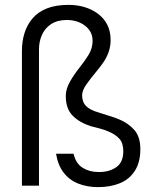

<svg xmlns="http://www.w3.org/2000/svg" viewBox="-20 -762 637 788"><path d="M382 6Q339 6 302.5 -8Q266 -22 242 -52.5Q218 -83 210 -131H282Q291 -91 319 -73.5Q347 -56 384 -56Q426 -55 456 -75Q486 -95 486 -141Q486 -175 470 -192.5Q454 -210 428 -221Q411 -229 391.5 -234Q372 -239 353 -244Q306 -259 278 -287.5Q250 -316 250 -368Q250 -397 267.5 -427.5Q285 -458 306 -484Q326 -509 343 -536Q360 -563 360 -595Q360 -621 345.5 -640Q331 -659 307 -669.5Q283 -680 255 -680Q216 -680 190.5 -663.5Q165 -647 152.5 -619.5Q140 -592 140 -560V0H70V-553Q70 -592 80.5 -626Q91 -660 113.5 -686.5Q136 -713 172.5 -727.5Q209 -742 262 -742Q296 -742 326.5 -733Q357 -724 381.5 -706Q406 -688 420 -661Q434 -634 434 -598Q434 -572 426 -549Q418 -526 404.5 -506.5Q391 -487 376 -469Q354 -443 335.5 -417Q317 -391 317 -371Q317 -343 333.5 -326.5Q350 -310 386 -300Q406 -293 426.5 -287Q447 -281 467 -273Q506 -257 531 -229Q556 -201 556 -150Q556 -96 533.5 -61Q511 -26 472 -10Q433 6 382 6Z"/></svg>

Font: Onest Light
Style: Regular
Weight: 300
Designer: Dmitri Voloshin, Andrey Kudryavtsev
Foundry: Dmitri Voloshin, Andrey Kudryavtsev
Version: Version 1.000;gftools[0.9.33]